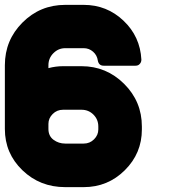

<svg xmlns="http://www.w3.org/2000/svg" viewBox="-20 -769 718 789"><path d="M315 -497Q417 -497 490 -424.5Q563 -352 563 -249V-237Q563 -139 493 -69.5Q423 0 324 0H248Q144 0 72 -69.5Q0 -139 0 -239V-501Q0 -604 72.5 -676.5Q145 -749 248 -749H324Q419 -749 487.5 -684Q556 -619 561 -524Q561 -513 554 -506Q548 -499 537 -499H406Q386 -499 382 -520Q379 -542 362.5 -556.5Q346 -571 324 -571H248Q220 -571 199.5 -550.5Q179 -530 179 -501V-489Q209 -497 239 -497ZM384 -237V-249Q384 -278 364 -298Q344 -318 315 -318H239Q214 -318 196.5 -300.5Q179 -283 179 -260V-239Q179 -210 200 -194.5Q221 -179 248 -179H324Q349 -179 366.5 -196.5Q384 -214 384 -237Z"/></svg>

Font: Punc
Style: Bold
Weight: 400
Designer: The Kinetic
Foundry: The Kinetic
Version: Version 1.000;PS 001.001;hotconv 1.0.56